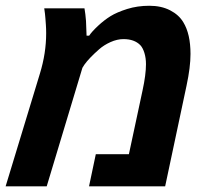

<svg xmlns="http://www.w3.org/2000/svg" viewBox="-38 -660 748 680"><path d="M125.5 -542Q125.5 -558.1 124.5 -571.8Q123.5 -585.4 122.8 -595.2Q122.1 -605 121.3 -611.1Q120.6 -617.2 119.9 -621.6Q119.1 -626 118.7 -630.4H261.2Q264.6 -611.3 266.6 -585.9L268.6 -533.7H277.8Q287.1 -547.9 309.1 -568.4Q331.1 -588.9 353.5 -602.8Q376 -616.7 412.4 -628.2Q448.7 -639.6 491 -639.6Q533.2 -639.6 564.5 -623.5Q595.7 -607.4 611.3 -581.1Q636.7 -539.6 636.7 -468.8Q636.7 -421.9 622.6 -356.4L546.9 0H277.3L301.3 -113.8H418.5L466.8 -339.4Q479 -395.5 479 -432.6Q479 -454.6 473.4 -472.7Q467.8 -490.7 459 -500Q438 -521.5 399.4 -521.5Q377 -521.5 353.5 -511Q330.1 -500.5 313 -485.4Q277.3 -454.1 260.7 -430.7L253.9 -419.9L127.4 0H-18.1L103.5 -399.9Q125.5 -471.7 125.5 -542Z"/></svg>

Font: Open Sans Hebrew
Style: Bold Italic
Weight: 700
Italic angle: -12°
Foundry: Ascender Corporation, Yanek Iontef
Version: Version 2.001;PS 002.001;hotconv 1.0.70;makeotf.lib2.5.58329